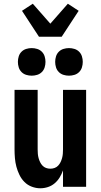

<svg xmlns="http://www.w3.org/2000/svg" viewBox="-20 -1002 540 1030"><path d="M196 8Q173 8 150.5 -0.5Q128 -9 111.5 -25.5Q95 -42 84.5 -63.5Q74 -85 68 -107.5Q62 -130 60 -153.5Q58 -177 58 -200V-520H182V-200Q182 -188 183 -176.5Q184 -165 187 -154Q190 -143 195 -132.5Q200 -122 208 -113.5Q216 -105 227 -101Q238 -97 250 -97Q262 -97 273 -101Q284 -105 292 -113.5Q300 -122 305 -132.5Q310 -143 313 -154Q316 -165 317 -176.5Q318 -188 318 -200V-520H442V0H318V-88Q311 -68 300 -50Q289 -32 273 -18.5Q257 -5 237 1.5Q217 8 196 8ZM350 -596Q335 -596 320.5 -600.5Q306 -605 295.5 -615.5Q285 -626 280.5 -640.5Q276 -655 276 -670Q276 -685 280.5 -699.5Q285 -714 295.5 -724.5Q306 -735 320.5 -739.5Q335 -744 350 -744Q365 -744 379.5 -739.5Q394 -735 404.5 -724.5Q415 -714 419.5 -699.5Q424 -685 424 -670Q424 -655 419.5 -640.5Q415 -626 404.5 -615.5Q394 -605 379.5 -600.5Q365 -596 350 -596ZM150 -596Q135 -596 120.5 -600.5Q106 -605 95.5 -615.5Q85 -626 80.5 -640.5Q76 -655 76 -670Q76 -685 80.5 -699.5Q85 -714 95.5 -724.5Q106 -735 120.5 -739.5Q135 -744 150 -744Q165 -744 179.5 -739.5Q194 -735 204.5 -724.5Q215 -714 219.5 -699.5Q224 -685 224 -670Q224 -655 219.5 -640.5Q215 -626 204.5 -615.5Q194 -605 179.5 -600.5Q165 -596 150 -596ZM189 -805 98 -944 156 -982 250 -875 344 -982 402 -944 311 -805Z"/></svg>

Font: Iosevka Term Curly Extrabold
Style: Regular
Weight: 800
Designer: Belleve Invis
Foundry: Belleve Invis
Version: Version 32.3.0